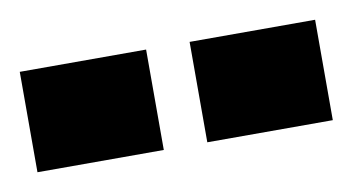

<svg xmlns="http://www.w3.org/2000/svg" viewBox="-31 -744 415 226"><g transform="rotate(-10 176.5 -631.0)"><path d="M0 -571V-691H151V-571ZM203 -571V-691H353V-571Z"/></g></svg>

Font: Saira SemiCondensed Black
Style: Regular
Weight: 900
Width: 4
Designer: Hector Gatti with collaboration of the Omnibus-Type team
Foundry: Omnibus-Type
Version: Version 1.101